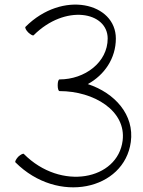

<svg xmlns="http://www.w3.org/2000/svg" viewBox="-20 -805 614 822"><path d="M235 -415C383 -415 521 -330 505 -203C484 -35 241 14 82 -146C79 -149 68 -143 58 -134C49 -124 43 -113 46 -110C228 72 512 8 540 -197C556 -313 472 -407 356 -445C427 -484 476 -555 476 -640C476 -793 248 -849 89 -690C86 -687 91 -676 101 -666C111 -657 121 -651 124 -654C259 -789 441 -755 441 -640C441 -538 343 -465 235 -465C230 -465 227 -454 227 -440C227 -426 230 -415 235 -415Z"/></svg>

Font: Nupuram Condensed Thin
Style: Regular
Weight: 100
Width: 3
Designer: Santhosh Thottingal (santhosh.thottingal@gmail.com)
Foundry: SMC
Version: Version 1.000